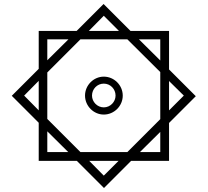

<svg xmlns="http://www.w3.org/2000/svg" viewBox="-20 -742 1040 962"><path d="M174 64H365L501 200L637 64H827V-126L961 -260L827 -394V-587H634L499 -722L364 -587H174V-397L39 -262L174 -127ZM500 -663 576 -587H425ZM217 -545H323L217 -440ZM383 20 217 -146V-379L383 -545H618L783 -381V-145L618 20ZM783 -545V-439L676 -545ZM500 -168C552 -168 595 -211 595 -263C595 -315 552 -358 500 -358C449 -358 406 -315 406 -263C406 -211 449 -168 500 -168ZM101 -263 174 -337V-189ZM901 -263 827 -189V-336ZM500 -204C467 -204 441 -232 441 -263C441 -296 467 -323 500 -323C533 -323 559 -296 559 -263C559 -232 533 -204 500 -204ZM217 20V-84L322 20ZM783 20H681L783 -81ZM500 138 427 64H574Z"/></svg>

Font: Noto Sans Arabic Cond SemBd
Style: Regular
Weight: 600
Width: 3
Designer: Monotype Design Team, Nadine Chahine, Nizar Qandah and Khaled Hosny
Foundry: Monotype Imaging Inc.
Version: Version 2.012